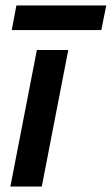

<svg xmlns="http://www.w3.org/2000/svg" viewBox="-20 -683 409 703"><path d="M18 0H133L230 -500H115ZM23 -573H351L369 -663H40Z"/></svg>

Font: Uncut Sans Semibold Italic
Style: Regular
Weight: 600
Italic angle: -11°
Designer: Kasper Nordkvist
Foundry: UNCUT.wtf
Version: Version 1.304;Glyphs 3.2 (3246)